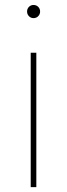

<svg xmlns="http://www.w3.org/2000/svg" viewBox="-20 -557 269 769"><path d="M103 192.4V-345.7H125.5V192.4ZM114.3 -484.4Q103.5 -484.4 95.9 -492.2Q88.4 -500 88.4 -510.7Q88.4 -522 95.9 -529.5Q103.5 -537.1 114.3 -537.1Q125.5 -537.1 133.1 -529.5Q140.6 -522 140.6 -510.7Q140.6 -500 133.1 -492.2Q125.5 -484.4 114.3 -484.4Z"/></svg>

Font: Inter 24pt Thin
Style: Regular
Weight: 250
Designer: Rasmus Andersson
Foundry: rsms
Version: Version 4.001;git-66647c0bb